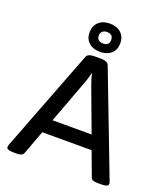

<svg xmlns="http://www.w3.org/2000/svg" viewBox="-162 -1030 999 1145"><g transform="rotate(20 337.0 -457.5)"><path d="M62 2Q36 2 25 -3Q14 -8 14 -16Q14 -23 17 -32L267 -681Q275 -702 318 -702H356Q399 -702 408 -681L657 -31Q660 -23 660 -16Q660 2 615 2H595Q578 2 565.5 -1.5Q553 -5 549 -17L492 -170H179L122 -17Q117 -6 106 -2Q95 2 79 2ZM313 -529 212 -258H460L359 -529Q353 -545 347 -564.5Q341 -584 338 -600H335Q328 -566 313 -529ZM337 -738Q293 -738 266.5 -762Q240 -786 240 -827Q240 -868 266.5 -892.5Q293 -917 337 -917Q382 -917 408.5 -892.5Q435 -868 435 -827Q435 -786 408.5 -762Q382 -738 337 -738ZM337 -791Q377 -791 377 -827Q377 -864 337 -864Q320 -864 309 -854Q298 -844 298 -827Q298 -810 309 -800.5Q320 -791 337 -791Z"/></g></svg>

Font: Asap Semi Expanded Medium
Style: Regular
Weight: 500
Width: 6
Designer: Pablo Cosgaya
Foundry: Omnibus-Type
Version: Version 3.001; ttfautohint (v1.8.4.7-5d5b)